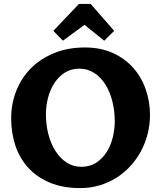

<svg xmlns="http://www.w3.org/2000/svg" viewBox="-20 -942 819 982"><path d="M37.1 -335.9Q37.1 -411.6 63.5 -478Q89.8 -544.4 138.9 -593.5Q188 -642.6 257.8 -670.9Q327.6 -699.2 414.1 -699.2Q495.1 -699.2 557.1 -670.9Q619.1 -642.6 661.4 -595Q703.6 -547.4 725.3 -484.9Q747.1 -422.4 747.1 -354Q747.1 -302.7 734.6 -255.1Q722.2 -207.5 699.5 -166Q676.8 -124.5 644.5 -90.1Q612.3 -55.7 572.8 -31.2Q533.2 -6.8 487.3 6.6Q441.4 20 391.1 20Q300.3 20 233.6 -8.3Q167 -36.6 123.3 -85.2Q79.6 -133.8 58.3 -198.5Q37.1 -263.2 37.1 -335.9ZM386.2 -590.8Q342.8 -590.8 310.5 -569.8Q278.3 -548.8 257.1 -515.4Q235.8 -481.9 225.3 -440.7Q214.8 -399.4 214.8 -358.9Q214.8 -304.2 227.5 -255.1Q240.2 -206.1 263.9 -169.2Q287.6 -132.3 321 -110.6Q354.5 -88.9 396 -88.9Q439.5 -88.9 471.7 -109.6Q503.9 -130.4 525.1 -163.8Q546.4 -197.3 556.6 -238.8Q566.9 -280.3 566.9 -321.8Q566.9 -376 554.4 -424.8Q542 -473.6 518.6 -510.5Q495.1 -547.4 461.7 -569.1Q428.2 -590.8 386.2 -590.8ZM301.8 -733.9 252.9 -784.2 383.8 -921.9H443.8L564 -784.2L513.2 -733.9L412.1 -814.9Z"/></svg>

Font: Simonetta
Style: Black Italic
Weight: 900
Italic angle: -2°
Designer: Gayaneh Bagdasaryan
Foundry: Brownfox
Version: Version 1.002